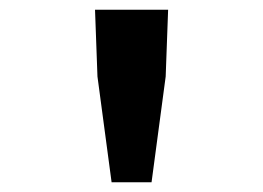

<svg xmlns="http://www.w3.org/2000/svg" viewBox="-20 -802 540 394"><path d="M209 -428H291L320 -645L325 -782H175L180 -645Z"/></svg>

Font: Noto Sans Mono CJK HK
Style: Bold
Weight: 700
Designer: Ryoko NISHIZUKA 西塚涼子 (kana, bopomofo & ideographs); Paul D. Hunt (Latin, Greek & Cyrillic); Sandoll Communications 산돌커뮤니
Foundry: Adobe
Version: Version 2.004;hotconv 1.0.118;makeotfexe 2.5.65603